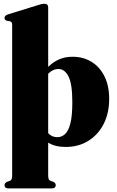

<svg xmlns="http://www.w3.org/2000/svg" viewBox="-20 -786 634 1042"><path d="M241.5 -745.5V-423Q269 -450 301.2 -464Q333.5 -478 373 -478Q432.5 -478 477.2 -450.2Q522 -422.5 547.2 -371.2Q572.5 -320 572.5 -249.5Q572.5 -171 542 -112.2Q511.5 -53.5 458.5 -21Q405.5 11.5 337 11.5Q278.5 11.5 241.5 -12V165.5Q241.5 180 244.5 186.5Q247.5 193 254.5 195.5L269 200.5Q282.5 207 282.5 218.5Q282.5 236.5 261 236.5H26.5Q4.5 236.5 4.5 218.5Q4.5 207.5 18.5 200.5L33 195.5Q40 193 43 186.5Q46 180 46 165.5V-650.5Q46 -661 42.5 -665.2Q39 -669.5 33 -671L18 -673Q4.5 -677.5 4.5 -689Q4.5 -701.5 23.5 -708L182 -757Q196 -761.5 204 -763.5Q212 -765.5 221 -765.5Q241.5 -765.5 241.5 -745.5ZM298 -411.5Q266 -411.5 241.5 -385.5V-63.5Q261 -41.5 291 -41.5Q315 -41.5 333.5 -58.8Q352 -76 362.2 -117.2Q372.5 -158.5 372.5 -231Q372.5 -330.5 351.8 -371Q331 -411.5 298 -411.5Z"/></svg>

Font: Fraunces 72pt Black
Style: Regular
Weight: 900
Version: Version 1.000;[0bf87f6ff]